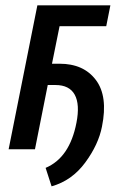

<svg xmlns="http://www.w3.org/2000/svg" viewBox="-20 -548 454 705"><path d="M199.2 -314Q287.1 -314 332 -254.4Q377 -194.8 354.5 -83.5Q341.8 -17.6 293 48.8Q244.1 115.2 169.4 136.2L147.5 68.4Q235.8 31.2 260.7 -97.2Q273.9 -164.6 254.4 -200.2Q234.9 -235.8 183.6 -235.8H155.3L108.4 0H11.7L117.2 -528.3H385.3L370.1 -451.7H198.7L170.9 -314Z"/></svg>

Font: RobotoCondensed-Italic
Style: Italic
Weight: 400
Designer: Google
Version: Version 1.200311; 2013